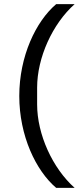

<svg xmlns="http://www.w3.org/2000/svg" viewBox="-20 -780 384 936"><path d="M74 -312C74 -118 155 52 254 136H344C236 40 161 -125 161 -271V-353C161 -499 236 -664 344 -760H254C155 -676 74 -506 74 -312Z"/></svg>

Font: IBM Plex Thai Text
Style: Regular
Weight: 450
Designer: Mike Abbink, Paul van der Laan, Pieter van Rosmalen, Ben Mitchell, Mark Frömberg
Foundry: Bold Monday
Version: Version 1.0